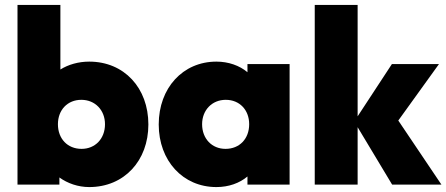

<svg xmlns="http://www.w3.org/2000/svg" viewBox="-20 -749 1811 779"><path d="M342 10C484 10 582 -97 582 -244C582 -392 484 -499 342 -499C298 -499 257 -487 225 -467V-729H51V0H221V-29C254 -5 297 10 342 10ZM215 -245C215 -303 254 -344 310 -344C366 -344 406 -302 406 -245C406 -186 366 -145 311 -145C254 -145 215 -186 215 -245Z M858 10C908 10 952 -6 984 -33V0H1155V-489H984V-456C952 -483 907 -499 858 -499C722 -499 624 -392 624 -244C624 -97 722 10 858 10ZM800 -245C800 -302 840 -344 896 -344C952 -344 991 -303 991 -245C991 -186 952 -145 895 -145C840 -145 800 -186 800 -245Z M1571 0H1771L1596 -260L1761 -489H1570L1431 -277V-729H1257V0H1431V-233Z"/></svg>

Font: MV Cash ExtraBold
Style: Regular
Weight: 800
Designer: Rodrigo Fuenzalida
Foundry: fragTYPE
Version: Version 1.100;Glyphs 3.1.2 (3151)